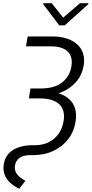

<svg xmlns="http://www.w3.org/2000/svg" viewBox="-20 -954 569 1193"><path d="M152.3 -727.5H305.7Q372.1 -727.5 418.9 -705.3Q465.8 -683.1 487.5 -642.3Q509.3 -601.6 499.5 -544.9Q489.7 -487.8 453.1 -445.3Q416.5 -402.8 358.4 -379.4Q300.3 -356 226.6 -356H161.6L169.4 -404.3H232.9Q319.8 -404.3 366.7 -442.4Q413.6 -480.5 423.3 -539.1Q434.1 -599.6 401.4 -632.8Q368.7 -666 295.4 -666H141.1ZM167.5 -389.2H232.9Q352.5 -388.7 408.2 -339.6Q463.9 -290.5 449.7 -199.2Q439.9 -136.2 403.3 -89.1Q366.7 -42 311 -16.1Q255.4 9.8 187.5 9.8H169.9Q125.5 9.8 102.1 26.4Q78.6 43 73.2 73.2Q69.3 98.1 78.6 116.5Q87.9 134.8 104.5 147.5Q121.1 160.2 137.7 169.4L99.6 218.8Q71.3 205.6 46.9 184.8Q22.5 164.1 10 134.5Q-2.4 105 3.4 66.9Q13.2 6.8 61.5 -22.5Q109.9 -51.8 182.6 -51.8H197.3Q245.1 -51.8 282.2 -70.1Q319.3 -88.4 343.5 -122.1Q367.7 -155.8 375 -200.7Q386.7 -269.5 348.1 -306.2Q309.6 -342.8 224.1 -342.8H159.7ZM301.3 -934.1 372.6 -844.2 477.1 -934.1H529.3L528.8 -928.2L382.3 -796.4H348.1L248 -928.2L249 -934.1Z"/></svg>

Font: Inter 18pt Light
Style: Italic
Weight: 300
Italic angle: -9.3988°
Designer: Rasmus Andersson
Foundry: rsms
Version: Version 4.001;git-66647c0bb